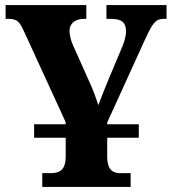

<svg xmlns="http://www.w3.org/2000/svg" viewBox="-20 -734 675 754"><path d="M146 0H493V-54H453C425 -54 401 -64 401 -121V-193H525V-246H401V-253L551 -582C580 -644 591 -660 623 -660H634V-714H398V-660H415C456 -660 475 -647 475 -611C475 -602 473 -581 460 -550L412 -436C394 -393 378 -353 366 -321C356 -352 347 -378 330 -415L266 -558C258 -576 253 -598 253 -613C253 -642 275 -660 311 -660H319V-714H2V-660H13C50 -660 58 -646 76 -607L238 -254V-246H114V-193H238V-121C238 -64 213 -54 177 -54H146Z"/></svg>

Font: Noto Serif Condensed ExtraBold
Style: Regular
Weight: 800
Width: 3
Designer: Monotype Design Team
Foundry: Monotype Imaging Inc.
Version: Version 2.013